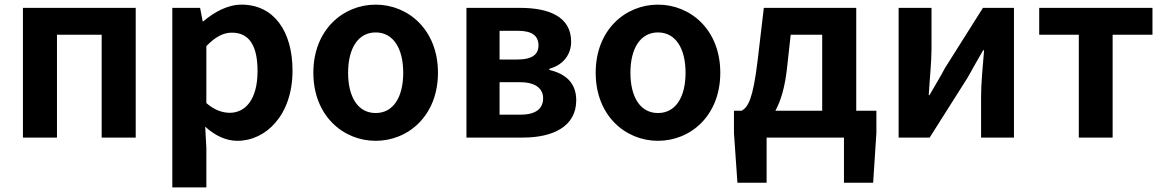

<svg xmlns="http://www.w3.org/2000/svg" viewBox="-20 -594 5025 829"><path d="M79 0H226V-444H419V0H566V-560H79Z M724 215H871V45L866 -47C909 -8 956 14 1005 14C1128 14 1243 -97 1243 -289C1243 -461 1161 -574 1023 -574C963 -574 905 -542 858 -502H855L844 -560H724ZM972 -107C942 -107 906 -118 871 -149V-395C909 -434 943 -453 981 -453C1058 -453 1092 -394 1092 -287C1092 -165 1040 -107 972 -107Z M1602 14C1742 14 1871 -94 1871 -280C1871 -466 1742 -574 1602 -574C1462 -574 1333 -466 1333 -280C1333 -94 1462 14 1602 14ZM1602 -106C1526 -106 1483 -174 1483 -280C1483 -385 1526 -454 1602 -454C1678 -454 1721 -385 1721 -280C1721 -174 1678 -106 1602 -106Z M1994 0H2238C2366 0 2468 -47 2468 -161C2468 -238 2420 -276 2352 -292V-297C2416 -315 2446 -362 2446 -414C2446 -522 2350 -560 2226 -560H1994ZM2137 -337V-461H2217C2279 -461 2305 -438 2305 -398C2305 -360 2279 -337 2214 -337ZM2137 -99V-239H2226C2294 -239 2325 -210 2325 -170C2325 -127 2296 -99 2229 -99Z M2821 14C2961 14 3090 -94 3090 -280C3090 -466 2961 -574 2821 -574C2681 -574 2552 -466 2552 -280C2552 -94 2681 14 2821 14ZM2821 -106C2745 -106 2702 -174 2702 -280C2702 -385 2745 -454 2821 -454C2897 -454 2940 -385 2940 -280C2940 -174 2897 -106 2821 -106Z M3378 -299 3394 -444H3530V-116H3328C3351 -158 3369 -217 3378 -299ZM3290 0H3624V195H3750L3764 -20V-116H3677V-560H3278L3251 -331C3231 -166 3210 -131 3182 -116H3149V-20L3164 195H3290Z M3860 0H3994L4158 -259C4176 -292 4206 -344 4225 -377H4229C4223 -307 4216 -233 4216 -176V0H4358V-560H4224L4060 -300C4043 -267 4012 -216 3993 -183H3990C3994 -252 4002 -327 4002 -383V-560H3860Z M4638 0H4784V-444H4956V-560H4467V-444H4638Z"/></svg>

Font: Source Han Sans CN
Style: Bold
Weight: 700
Designer: Ryoko NISHIZUKA 西塚涼子 (kana, bopomofo & ideographs); Paul D. Hunt (Latin, Greek & Cyrillic); Sandoll Communications 산돌커뮤니
Foundry: Adobe
Version: Version 2.001;hotconv 1.0.107;makeotfexe 2.5.65593